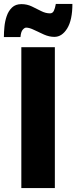

<svg xmlns="http://www.w3.org/2000/svg" viewBox="-49 -953 387 973"><path d="M59.1 0V-713.9H229V0ZM-29.3 -765.1Q-29.3 -788.6 -26.6 -817.1Q-23.9 -845.7 -14.9 -871.8Q-5.9 -897.9 12 -915Q29.8 -932.1 59.6 -932.1Q87.9 -932.1 112.3 -920.4Q136.7 -908.7 159.4 -897Q182.1 -885.3 204.6 -885.3Q217.3 -885.3 223.6 -897.7Q230 -910.2 233.9 -933.1H317.9Q317.9 -851.6 291.5 -808.8Q265.1 -766.1 226.6 -766.1Q200.7 -766.1 174.1 -777.8Q147.5 -789.6 123.8 -801.3Q100.1 -813 83.5 -813Q75.7 -813 66.4 -802.7Q57.1 -792.5 54.7 -765.1Z"/></svg>

Font: Open Sans Condensed ExtraBold
Style: Regular
Weight: 800
Width: 3
Designer: Monotype Design Team
Foundry: Monotype Imaging Inc.
Version: Version 3.000; ttfautohint (v1.8.4)